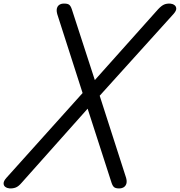

<svg xmlns="http://www.w3.org/2000/svg" viewBox="-48 -1034 1000 1067"><path d="M619 13Q600 14 589.5 8.5Q579 3 572 -18L439 -430L72 -18Q55 2 39.5 8Q24 14 5 13Q-8 12 -18 5Q-28 -2 -28 -15Q-28 -28 -13 -45L411 -517L270 -956Q263 -982 272 -997Q281 -1012 302 -1014Q323 -1015 333.5 -1009.5Q344 -1004 351 -983L479 -589L831 -983Q850 -1003 864.5 -1009Q879 -1015 898 -1014Q911 -1013 921 -1006Q931 -999 931.5 -986.5Q932 -974 916 -956L506 -502L653 -45Q660 -20 650.5 -4.5Q641 11 619 13Z"/></svg>

Font: Playwrite AU NSW
Style: Regular
Weight: 400
Designer: Veronika Burian, José Scaglione
Foundry: TypeTogether
Version: Version 1.002